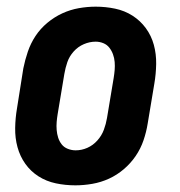

<svg xmlns="http://www.w3.org/2000/svg" viewBox="-20 -548 540 576"><path d="M206 8Q176 8 147.5 2Q119 -4 95.5 -19Q72 -34 56 -56.5Q40 -79 32.5 -106.5Q25 -134 25.5 -164Q26 -194 31 -223L50 -343Q55 -368 63.5 -393Q72 -418 86.5 -440Q101 -462 122 -479.5Q143 -497 167 -508Q191 -519 216.5 -523.5Q242 -528 267 -528Q297 -528 325.5 -522Q354 -516 377.5 -501Q401 -486 417.5 -463.5Q434 -441 441.5 -413.5Q449 -386 448.5 -356Q448 -326 443 -297L423 -177Q419 -152 410.5 -127Q402 -102 387 -80Q372 -58 351.5 -40.5Q331 -23 307 -12Q283 -1 257 3.5Q231 8 206 8ZM207 -97Q225 -97 242 -104.5Q259 -112 272 -126.5Q285 -141 291.5 -158.5Q298 -176 301 -194L321 -314Q323 -326 324 -338Q325 -350 324 -362Q323 -374 319 -385Q315 -396 308 -405Q301 -414 290 -418.5Q279 -423 267 -423Q249 -423 231.5 -415.5Q214 -408 201 -393.5Q188 -379 182 -361.5Q176 -344 173 -326L153 -206Q151 -194 150 -182Q149 -170 150 -158Q151 -146 154.5 -135Q158 -124 165 -115Q172 -106 183.5 -101.5Q195 -97 207 -97Z"/></svg>

Font: Iosevka Extrabold
Style: Italic
Weight: 800
Italic angle: -9°
Monospace: yes
Designer: Belleve Invis
Foundry: Belleve Invis
Version: Version 32.5.0; ttfautohint (v1.8.4)